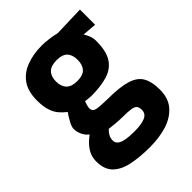

<svg xmlns="http://www.w3.org/2000/svg" viewBox="-212 -619 957 957"><g transform="rotate(-45 267.0 -140.0)"><path d="M278 230Q205 230 151 218.5Q97 207 67 177Q37 147 37 91Q37 68 44.5 48.5Q52 29 68 10Q84 -9 109 -28Q93 -39 82.5 -60Q72 -81 72 -104Q72 -118 85 -142Q98 -166 111 -184Q94 -197 78 -215Q62 -233 52.5 -261.5Q43 -290 43 -333Q43 -398 71 -436.5Q99 -475 147 -492.5Q195 -510 253 -510Q277 -510 306 -506Q335 -502 354 -497L515 -502V-395L440 -401Q447 -391 454.5 -373Q462 -355 462 -333Q462 -263 438 -225Q414 -187 367 -172Q320 -157 251 -157Q243 -157 230 -158.5Q217 -160 210 -161Q207 -153 203.5 -141Q200 -129 200 -122Q200 -109 206.5 -102Q213 -95 234 -92.5Q255 -90 297 -89Q382 -89 429.5 -74.5Q477 -60 496 -27Q515 6 515 62Q515 123 482.5 160Q450 197 396.5 213.5Q343 230 278 230ZM279 120Q328 120 354 108.5Q380 97 380 70Q380 51 372 42Q364 33 343.5 30Q323 27 286 27Q279 27 267.5 26.5Q256 26 243.5 25Q231 24 218.5 22.5Q206 21 196 20Q183 33 176 45.5Q169 58 169 77Q169 91 181 101Q193 111 217.5 115.5Q242 120 279 120ZM254 -259Q295 -259 312.5 -278.5Q330 -298 330 -333Q330 -368 312.5 -387Q295 -406 254 -406Q214 -406 195.5 -387Q177 -368 177 -333Q177 -298 195.5 -278.5Q214 -259 254 -259Z"/></g></svg>

Font: Titillium Web
Style: Bold
Weight: 700
Designer: Mohamed Gaber, Accademia di Belle Arti di Urbino
Foundry: Kief Type Foundry, Accademia di Belle Arti di Urbino
Version: Version 3.000